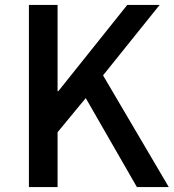

<svg xmlns="http://www.w3.org/2000/svg" viewBox="-20 -757 704 777"><path d="M97 0H213V-222L327 -360L534 0H663L397 -452L626 -737H495L216 -388H213V-737H97Z"/></svg>

Font: Noto Sans CJK HK Medium
Style: Regular
Weight: 500
Designer: Ryoko NISHIZUKA 西塚涼子 (kana, bopomofo & ideographs); Paul D. Hunt (Latin, Greek & Cyrillic); Sandoll Communications 산돌커뮤니
Foundry: Adobe
Version: Version 2.004;hotconv 1.0.118;makeotfexe 2.5.65603